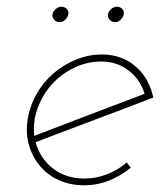

<svg xmlns="http://www.w3.org/2000/svg" viewBox="-20 -545 477 571"><path d="M281 -362Q328 -362 362.5 -335.5Q397 -309 410 -266Q328 -235 246.5 -204Q165 -173 82 -141Q77 -182 91.5 -222Q106 -262 133 -293Q161 -324 199.5 -343Q238 -362 281 -362ZM436 -255Q430 -282 417.5 -305Q405 -328 387 -344Q367 -363 340.5 -373Q314 -383 284 -383Q243 -383 205.5 -367.5Q168 -352 138 -326Q108 -300 88 -264Q68 -228 62 -188Q56 -147 66.5 -112Q77 -77 100 -50Q122 -24 155.5 -9Q189 6 230 6Q269 6 304 -8Q339 -22 369 -46Q366 -50 363 -54Q360 -58 357 -62Q332 -40 299 -27Q266 -14 232 -14Q176 -14 137.5 -44Q99 -74 86 -122Q174 -156 261 -188.5Q348 -221 436 -255ZM301 -502Q300 -493 306.5 -486Q313 -479 322 -479Q331 -479 338.5 -486Q346 -493 348 -502Q350 -512 343.5 -518.5Q337 -525 328 -525Q319 -525 311 -518.5Q303 -512 301 -502ZM136 -502Q135 -493 141.5 -486Q148 -479 157 -479Q166 -479 173.5 -486Q181 -493 183 -502Q185 -512 178.5 -518.5Q172 -525 163 -525Q154 -525 146 -518.5Q138 -512 136 -502Z"/></svg>

Font: Josefin Slab Thin ExtraLight
Style: Italic
Weight: 250
Italic angle: -12°
Version: Version 2.000